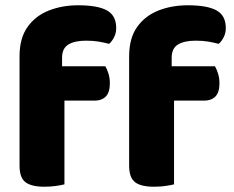

<svg xmlns="http://www.w3.org/2000/svg" viewBox="-20 -699 885 727"><path d="M190 -318V-448H379Q385 -438 390.5 -421Q396 -404 396 -384Q396 -349 380.5 -333.5Q365 -318 339 -318ZM215 -480V-338H54V-486Q54 -554 84 -596.5Q114 -639 164.5 -659Q215 -679 276 -679Q350 -679 385 -659.5Q420 -640 420 -593Q420 -573 411.5 -557Q403 -541 393 -533Q374 -538 353.5 -541.5Q333 -545 306 -545Q263 -545 239 -530.5Q215 -516 215 -480ZM54 -363H224V-1Q213 2 192.5 5Q172 8 148 8Q99 8 76.5 -9Q54 -26 54 -72ZM605 -318V-448H794Q800 -438 805.5 -421Q811 -404 811 -384Q811 -349 795.5 -333.5Q780 -318 754 -318ZM630 -480V-338H469V-486Q469 -554 499 -596.5Q529 -639 579.5 -659Q630 -679 691 -679Q765 -679 800 -659.5Q835 -640 835 -593Q835 -573 826.5 -557Q818 -541 808 -533Q789 -538 768.5 -541.5Q748 -545 721 -545Q678 -545 654 -530.5Q630 -516 630 -480ZM469 -363H639V-1Q628 2 607.5 5Q587 8 563 8Q514 8 491.5 -9Q469 -26 469 -72Z"/></svg>

Font: Baloo Tamma 2 ExtraBold
Style: Regular
Weight: 800
Designer: Divya Kowshik, Shuchita Grover and Ek Type
Foundry: Ek Type
Version: Version 1.700